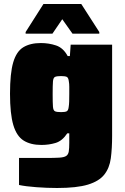

<svg xmlns="http://www.w3.org/2000/svg" viewBox="-20 -733 624 959"><path d="M265 206Q215 206 161.5 202Q108 198 75 191V56H206Q251 56 275.5 54.5Q300 53 310.5 46Q321 39 323.5 23.5Q326 8 326 -20V-67H316Q291 -29 257.5 -19Q224 -9 187 -9Q133 -9 98 -31Q63 -53 46.5 -108.5Q30 -164 30 -265Q30 -367 46 -421.5Q62 -476 96.5 -497Q131 -518 184 -518Q224 -518 260 -506Q296 -494 318 -453H329L333 -510H540V-55Q540 9 533.5 57.5Q527 106 501 139Q475 172 419.5 189Q364 206 265 206ZM285 -173Q305 -173 313 -177Q321 -181 323 -198Q325 -210 325.5 -225.5Q326 -241 326 -263Q326 -284 326 -299.5Q326 -315 324 -325Q322 -345 313.5 -349Q305 -353 285 -353Q264 -353 255 -349Q246 -345 244.5 -326Q243 -307 243 -263Q243 -219 244.5 -200Q246 -181 255 -177Q264 -173 285 -173ZM108 -565V-573L197 -713H386L476 -573V-565H342L291 -637L242 -565Z"/></svg>

Font: Saira Black
Style: Regular
Weight: 900
Designer: Hector Gatti with collaboration of the Omnibus-Type team
Foundry: Omnibus-Type
Version: Version 1.100; ttfautohint (v1.8.3)